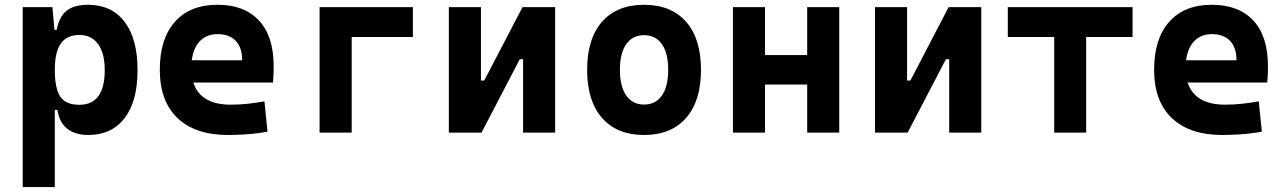

<svg xmlns="http://www.w3.org/2000/svg" viewBox="-20 -547 5313 792"><path d="M73.7 224.6V-517.6H196.3L204.6 -423.8H213.9Q223.1 -476.1 253.7 -501.7Q284.2 -527.3 343.3 -527.3Q440.4 -527.3 493.9 -457Q547.4 -386.7 547.4 -258.3Q547.4 -128.9 493.9 -59.6Q440.4 9.8 344.2 9.8Q290 9.8 257.3 -16.1Q224.6 -42 216.8 -93.8H206.1V224.6ZM206.1 -258.3Q206.1 -183.1 228.5 -148.9Q251 -114.7 307.1 -114.7Q412.1 -114.7 412.1 -258.3Q412.1 -327.1 384.8 -365Q357.4 -402.8 307.1 -402.8Q256.8 -402.8 231.4 -368.2Q206.1 -333.5 206.1 -258.3Z M919.9 9.8Q785.6 9.8 712.4 -59.8Q639.2 -129.4 639.2 -259.8Q639.2 -386.7 701.4 -457Q763.7 -527.3 877 -527.3Q987.8 -527.3 1048.3 -462.4Q1108.9 -397.5 1108.9 -273.4Q1108.9 -238.3 1106 -206.5H777.3Q807.6 -115.2 931.6 -115.2Q966.8 -115.2 1001 -118.9Q1035.2 -122.6 1070.8 -128.9L1083.5 -3.9Q1033.7 4.9 992.7 7.3Q951.7 9.8 919.9 9.8ZM771 -298.3H979Q979 -350.6 952.4 -378.4Q925.8 -406.2 877.9 -406.2Q833 -406.2 805.4 -378.2Q777.8 -350.1 771 -298.3Z M1298.3 0V-517.6H1683.1V-394.5H1430.7V0Z M1831.5 0V-517.6H1963.9V-214.8H1977.5L2135.3 -517.6H2270V0H2137.7V-302.7H2124L1966.3 0Z M2636.7 9.8Q2524.9 9.8 2463.4 -60.5Q2401.9 -130.9 2401.9 -258.8Q2401.9 -387.2 2463.4 -457.3Q2524.9 -527.3 2636.7 -527.3Q2748.5 -527.3 2810.1 -457.3Q2871.6 -387.2 2871.6 -258.8Q2871.6 -130.9 2810.1 -60.5Q2748.5 9.8 2636.7 9.8ZM2636.7 -115.7Q2684.6 -115.7 2710.4 -153.1Q2736.3 -190.4 2736.3 -258.8Q2736.3 -327.6 2710.4 -364.7Q2684.6 -401.9 2636.7 -401.9Q2589.4 -401.9 2563.2 -364.7Q2537.1 -327.6 2537.1 -258.8Q2537.1 -190.4 2563.2 -153.1Q2589.4 -115.7 2636.7 -115.7Z M3309.6 0V-198.2H3135.7V0H3003.4V-517.6H3135.7V-319.8H3309.6V-517.6H3441.9V0Z M3589.4 0V-517.6H3721.7V-214.8H3735.4L3893.1 -517.6H4027.8V0H3895.5V-302.7H3881.8L3724.1 0Z M4328.6 0V-394.5H4137.2V-517.6H4651.9V-394.5H4460.4V0Z M5021.5 9.8Q4887.2 9.8 4814 -59.8Q4740.7 -129.4 4740.7 -259.8Q4740.7 -386.7 4803 -457Q4865.2 -527.3 4978.5 -527.3Q5089.4 -527.3 5149.9 -462.4Q5210.4 -397.5 5210.4 -273.4Q5210.4 -238.3 5207.5 -206.5H4878.9Q4909.2 -115.2 5033.2 -115.2Q5068.4 -115.2 5102.5 -118.9Q5136.7 -122.6 5172.4 -128.9L5185.1 -3.9Q5135.3 4.9 5094.2 7.3Q5053.2 9.8 5021.5 9.8ZM4872.6 -298.3H5080.6Q5080.6 -350.6 5054 -378.4Q5027.3 -406.2 4979.5 -406.2Q4934.6 -406.2 4907 -378.2Q4879.4 -350.1 4872.6 -298.3Z"/></svg>

Font: Cascadia Code NF
Style: Bold
Weight: 700
Monospace: yes
Designer: Aaron Bell
Foundry: Saja Typeworks
Version: Version 2404.023; ttfautohint (v1.8.4)